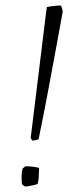

<svg xmlns="http://www.w3.org/2000/svg" viewBox="-20 -672 277 701"><path d="M98 -159 92 -168 148 -624 151 -646Q157 -648 175 -650Q193 -652 202 -652Q203 -652 206 -643Q209 -634 209 -629Q196 -559 181.5 -479Q167 -399 151.5 -318Q136 -237 121 -164Q112 -159 98 -159ZM72 9Q63 4 60 0Q59 -7 59 -14.5Q59 -22 59 -31Q59 -37 60 -44Q61 -51 63 -57L73 -65Q99 -65 123 -59Q123 -55 122.5 -50.5Q122 -46 122 -41Q122 -30 121 -20Q120 -10 117 0Q108 3 93 6Q78 9 72 9Z"/></svg>

Font: Labrada Lght
Style: Italic
Weight: 300
Italic angle: -7°
Designer: Mercedes Jáuregui
Foundry: Omnibus-Type Team
Version: Version 1.000; ttfautohint (v1.8.4.7-5d5b)